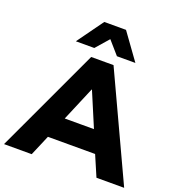

<svg xmlns="http://www.w3.org/2000/svg" viewBox="-179 -1076 1131 1212"><g transform="rotate(20 386.5 -470.5)"><path d="M-17 0 312 -705H462L790 0H604L521 -193L592 -138H180L251 -193L169 0ZM385 -513 268 -236 241 -283H532L504 -236L387 -513ZM187 -765 314 -941H460L587 -765H463L387 -852L311 -765Z"/></g></svg>

Font: Nunito Sans 11pt Black
Style: Regular
Weight: 900
Version: Version 3.101;gftools[0.9.27]